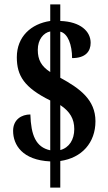

<svg xmlns="http://www.w3.org/2000/svg" viewBox="-20 -780 496 879"><path d="M210 -41V79H256V-43C355 -57 417 -127 417 -225C417 -323 346 -375 256 -424V-635C291 -627 310 -574 310 -514C372 -514 395 -545 395 -584C395 -636 349 -681 256 -684V-760H210V-684C122 -671 57 -612 57 -518C57 -433 91 -379 210 -320V-92C144 -106 122 -161 119 -256C79 -256 40 -233 40 -181C40 -116 83 -47 210 -41ZM210 -636V-450C169 -477 153 -506 153 -552C153 -599 179 -630 210 -636ZM256 -93V-299C301 -269 320 -235 320 -189C320 -141 297 -104 256 -93Z"/></svg>

Font: Noto Serif Lao ExtraCondensed
Style: Bold
Weight: 700
Width: 2
Designer: Monotype Design Team
Foundry: Monotype Imaging Inc.
Version: Version 2.003